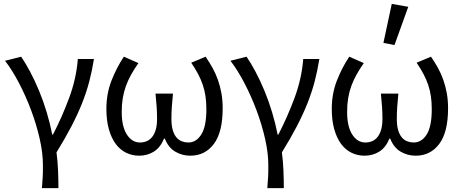

<svg xmlns="http://www.w3.org/2000/svg" viewBox="-20 -790 2379 989"><path d="M196 179Q197 163 198 149.5Q199 136 200 122.5Q201 109 201 93.5Q201 78 201 58Q201 -2 184.5 -75Q168 -148 140.5 -221.5Q113 -295 78 -362Q43 -429 6 -477L89 -498Q111 -466 135 -421Q159 -376 181 -323Q203 -270 220.5 -212Q238 -154 249 -97H253Q300 -188 336.5 -286.5Q373 -385 381 -486H464Q454 -424 439.5 -369Q425 -314 402.5 -257.5Q380 -201 348 -139.5Q316 -78 271 -5Q277 39 279 88Q281 137 281 179Z M697 12Q661 12 630 -3Q599 -18 576.5 -48Q554 -78 541 -123.5Q528 -169 528 -229Q528 -307 554 -374Q580 -441 618 -498L693 -465Q672 -435 656 -406.5Q640 -378 629 -348Q618 -318 612.5 -285Q607 -252 607 -214Q607 -138 633.5 -97Q660 -56 701 -56Q719 -56 735 -62.5Q751 -69 763 -83.5Q775 -98 782 -121Q789 -144 789 -178Q789 -208 787 -238.5Q785 -269 781 -308H871Q867 -269 865 -238.5Q863 -208 863 -178Q863 -143 870 -119.5Q877 -96 889 -82Q901 -68 917 -62Q933 -56 950 -56Q991 -56 1017 -97.5Q1043 -139 1043 -227Q1043 -264 1038.5 -294.5Q1034 -325 1024.5 -353Q1015 -381 1000.5 -408.5Q986 -436 965 -467L1039 -498Q1059 -469 1075 -440Q1091 -411 1102.5 -378.5Q1114 -346 1120.5 -310Q1127 -274 1127 -232Q1127 -109 1081.5 -48.5Q1036 12 960 12Q918 12 882.5 -9Q847 -30 829 -76H825Q806 -30 772.5 -9Q739 12 697 12Z M1357 179Q1358 163 1359 149.5Q1360 136 1361 122.5Q1362 109 1362 93.5Q1362 78 1362 58Q1362 -2 1345.5 -75Q1329 -148 1301.5 -221.5Q1274 -295 1239 -362Q1204 -429 1167 -477L1250 -498Q1272 -466 1296 -421Q1320 -376 1342 -323Q1364 -270 1381.5 -212Q1399 -154 1410 -97H1414Q1461 -188 1497.5 -286.5Q1534 -385 1542 -486H1625Q1615 -424 1600.5 -369Q1586 -314 1563.5 -257.5Q1541 -201 1509 -139.5Q1477 -78 1432 -5Q1438 39 1440 88Q1442 137 1442 179Z M1858 12Q1822 12 1791 -3Q1760 -18 1737.5 -48Q1715 -78 1702 -123.5Q1689 -169 1689 -229Q1689 -307 1715 -374Q1741 -441 1779 -498L1854 -465Q1833 -435 1817 -406.5Q1801 -378 1790 -348Q1779 -318 1773.5 -285Q1768 -252 1768 -214Q1768 -138 1794.5 -97Q1821 -56 1862 -56Q1880 -56 1896 -62.5Q1912 -69 1924 -83.5Q1936 -98 1943 -121Q1950 -144 1950 -178Q1950 -208 1948 -238.5Q1946 -269 1942 -308H2032Q2028 -269 2026 -238.5Q2024 -208 2024 -178Q2024 -143 2031 -119.5Q2038 -96 2050 -82Q2062 -68 2078 -62Q2094 -56 2111 -56Q2152 -56 2178 -97.5Q2204 -139 2204 -227Q2204 -264 2199.5 -294.5Q2195 -325 2185.5 -353Q2176 -381 2161.5 -408.5Q2147 -436 2126 -467L2200 -498Q2220 -469 2236 -440Q2252 -411 2263.5 -378.5Q2275 -346 2281.5 -310Q2288 -274 2288 -232Q2288 -109 2242.5 -48.5Q2197 12 2121 12Q2079 12 2043.5 -9Q2008 -30 1990 -76H1986Q1967 -30 1933.5 -9Q1900 12 1858 12ZM1955 -569 1998 -770 2083 -755 2012 -558Z"/></svg>

Font: Pinyin1712
Style: Regular
Weight: 400
Version: Version 1